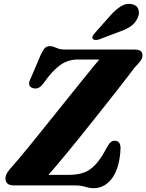

<svg xmlns="http://www.w3.org/2000/svg" viewBox="-20 -955 754 989"><path d="M364.9 0H50.8Q8.1 0 8.1 -36.6Q8.1 -50.9 18.3 -66.9Q28.5 -82.9 42.7 -97.5Q57.2 -113.4 82.3 -143.4Q107.5 -173.4 139.6 -213Q171.8 -252.7 208.1 -298Q244.3 -343.3 282.1 -390Q319.8 -436.8 355.6 -481.5Q391.3 -526.2 422.4 -564.4Q453.4 -602.6 476.6 -630.7Q499.7 -658.8 512 -672.1L528.8 -648.5H381.5Q330.1 -648.5 289.2 -619.1Q248.3 -589.6 204.1 -526Q188.4 -505.1 174 -500.9Q159.6 -496.7 145.8 -502.3Q131.7 -507.6 130.1 -520.7Q128.5 -533.8 139.7 -554.8L192 -677.6Q203.8 -701.3 213.2 -709.3Q222.6 -717.3 238.9 -717.3Q249.4 -717.3 259.1 -712.9Q268.7 -708.6 281.3 -704.2Q293.8 -699.9 312.3 -699.9H670Q693 -699.9 703.4 -692.9Q713.9 -685.8 713.9 -668.9Q713.9 -655.1 702.6 -640.1Q691.4 -625.1 674.1 -607.9Q661.2 -590.3 639.2 -562Q617.3 -533.7 589.1 -497.5Q560.9 -461.2 528.3 -420.2Q495.8 -379.1 461.5 -336Q427.2 -292.8 393.1 -250.6Q359 -208.4 327.2 -169.7Q295.4 -131.1 268.4 -99.2Q241.5 -67.4 221.7 -45.5L204.5 -54.3H335.3Q375.5 -54.3 407.9 -64.5Q440.4 -74.8 469.8 -105.1Q499.3 -135.4 530.2 -195.2Q541.1 -214.7 550.1 -222.3Q559.1 -229.9 571.2 -229.9Q586.8 -229.9 593.8 -219.7Q600.9 -209.6 600.9 -191.6Q599.3 -145 589.2 -107Q579.1 -69 560.9 -41.9Q542.7 -14.8 517.8 -0.3Q493 14.3 462 14.3Q444.7 14.3 432.2 10.7Q419.7 7.1 404.8 3.5Q389.9 0 364.9 0ZM546.8 -873.3Q575.4 -905.4 602.9 -922.6Q630.5 -939.8 659.5 -933.5Q685.9 -928.1 693 -906.2Q700.2 -884.4 688.7 -862.1Q676.5 -835 652.8 -819Q629.2 -803 592.7 -790.6L489.7 -751.6Q480 -748.5 470.3 -749.3Q460.7 -750.1 457.3 -756.1Q453.8 -763 458.2 -770.7Q462.7 -778.5 470.1 -786.5Z"/></svg>

Font: Fraunces
Style: Italic
Weight: 900
Italic angle: -16°
Version: Version 1.000;[0bf87f6ff]